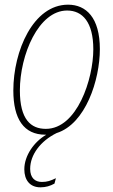

<svg xmlns="http://www.w3.org/2000/svg" viewBox="-20 -566 484 821"><path d="M174 10H178C126 40 84 99 84 158C84 203 107 235 153 235C176 235 195 229 213 219L219 196C196 207 182 212 159 212C130 212 109 195 109 156C109 96 153 37 222 3C346 -36 407 -224 407 -356C407 -491 348 -546 271 -546C122 -546 37 -348 37 -179C37 -57 82 10 174 10ZM176 -15C112 -15 65 -55 65 -179C65 -332 145 -521 267 -521C333 -521 379 -471 379 -355C379 -229 310 -15 176 -15Z"/></svg>

Font: Noto Serif Condensed Thin
Style: Italic
Weight: 100
Width: 3
Italic angle: -12°
Designer: Monotype Design Team
Foundry: Monotype Imaging Inc.
Version: Version 2.013